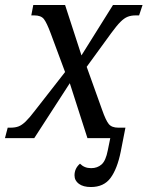

<svg xmlns="http://www.w3.org/2000/svg" viewBox="-39 -556 594 773"><path d="M327 197Q296 197 278.5 184Q261 171 261 150Q261 122 283 103Q292 112 303 116.5Q314 121 328 121Q353 121 370 106Q387 91 395 49L405 0H313L242 -221L99 0H-19L-8 -42H4Q22 -42 35.5 -47Q49 -52 64.5 -67Q80 -82 102 -111L223 -266L165 -422Q149 -465 137.5 -479.5Q126 -494 99 -494H87L95 -536H223L289 -333L416 -536H535L521 -494H507Q489 -494 475 -488.5Q461 -483 446 -468Q431 -453 409 -423L310 -287L372 -114Q387 -71 399 -56.5Q411 -42 437 -42H466L447 55Q433 124 406 160.5Q379 197 327 197Z"/></svg>

Font: Noto Serif SemiCondensed
Style: Italic
Weight: 400
Width: 4
Italic angle: -12°
Designer: Monotype Design Team
Foundry: Monotype Imaging Inc.
Version: Version 2.013